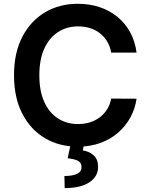

<svg xmlns="http://www.w3.org/2000/svg" viewBox="-20 -757 784 1004"><path d="M694.2 -481.9H561.4Q555.8 -514.6 540.5 -540Q525.2 -565.3 502.5 -583.1Q479.8 -600.9 450.8 -609.9Q421.9 -619 388.5 -619Q329.2 -619 283.4 -589.3Q237.6 -559.7 211.6 -502.7Q185.7 -445.7 185.7 -363.6Q185.7 -280.2 211.8 -223.2Q237.9 -166.2 283.6 -137.3Q329.2 -108.3 388.1 -108.3Q420.8 -108.3 449.4 -117Q478 -125.7 500.9 -142.8Q523.8 -159.8 539.6 -184.7Q555.4 -209.5 561.4 -241.5L694.2 -240.8Q686.8 -188.9 662.1 -143.5Q637.4 -98 597.7 -63.4Q557.9 -28.8 504.6 -9.4Q451.3 9.9 386.4 9.9Q290.5 9.9 215.2 -34.4Q139.9 -78.8 96.6 -162.6Q53.3 -246.4 53.3 -363.6Q53.3 -481.2 96.9 -564.8Q140.6 -648.4 215.9 -692.8Q291.2 -737.2 386.4 -737.2Q447.1 -737.2 499.3 -720.2Q551.5 -703.1 592.3 -670.3Q633.2 -637.4 659.6 -590Q686.1 -542.6 694.2 -481.9ZM349.1 -0.7H418.7L413 29.5Q446.4 34.4 469.6 55.2Q492.9 76 492.9 115.1Q493.3 165.5 447.8 196Q402.3 226.6 318.2 226.6L316.8 163.4Q357.6 163.4 381.7 152.5Q405.9 141.7 406.2 118.3Q407 95.5 389.4 85Q371.8 74.6 333.8 70.7Z"/></svg>

Font: InterMG SemiBold
Style: Regular
Weight: 600
Designer: Rasmus Andersson
Foundry: rsms
Version: Version 3.019;December 26, 2023;FontCreator 15.0.0.2955 64-b